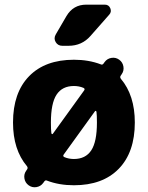

<svg xmlns="http://www.w3.org/2000/svg" viewBox="-20 -787 636 826"><path d="M298 -417Q248 -417 223.5 -380Q199 -343 199 -260Q199 -228 201 -214Q201 -212 203.5 -210.5Q206 -209 207 -211L342 -398Q347 -405 339 -409Q320 -417 298 -417ZM395 -306Q395 -308 392.5 -309.5Q390 -311 389 -309L254 -122Q249 -115 257 -111Q276 -103 298 -103Q348 -103 372.5 -140Q397 -177 397 -260Q397 -292 395 -306ZM97 -59Q101 -65 96 -72Q36 -143 36 -260Q36 -388 105 -459Q174 -530 298 -530Q362 -530 414 -510Q420 -507 425 -513L430 -520Q441 -535 459.5 -538Q478 -541 493 -530Q508 -519 511 -500.5Q514 -482 503 -467L499 -461Q495 -455 500 -448Q560 -377 560 -260Q560 -132 491 -61Q422 10 298 10Q234 10 182 -10Q176 -13 171 -7L166 0Q155 15 136.5 18Q118 21 103 10Q88 -1 85 -19.5Q82 -38 93 -53ZM351 -767H431Q448 -767 454.5 -751.5Q461 -736 450 -724L369 -632Q332 -590 275 -590H248Q229 -590 219.5 -606Q210 -622 220 -639L266 -718Q295 -767 351 -767Z"/></svg>

Font: Rounded Mplus 1c ExtraBold
Style: Regular
Weight: 800
Version: Version 1.059.20150529